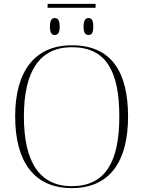

<svg xmlns="http://www.w3.org/2000/svg" viewBox="-20 -958 738 988"><path d="M225 -918H472V-938H225ZM262 -778C277 -778 287 -787 287 -821C287 -855 277 -865 262 -865C247 -865 237 -855 237 -821C237 -787 247 -778 262 -778ZM435 -778C451 -778 460 -787 460 -821C460 -855 451 -865 435 -865C421 -865 410 -855 410 -821C410 -787 421 -778 435 -778ZM349 10C551 10 639 -135 639 -358C639 -588 553 -725 350 -725C157 -725 58 -589 58 -359C58 -128 154 10 349 10ZM349 0C184 0 103 -124 103 -358C103 -592 184 -715 350 -715C526 -715 594 -592 594 -358C594 -125 522 0 349 0Z"/></svg>

Font: Noto Serif Display ExtraLight
Style: Regular
Weight: 200
Designer: Monotype Design Team
Foundry: Monotype Imaging Inc.
Version: Version 2.009